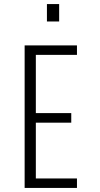

<svg xmlns="http://www.w3.org/2000/svg" viewBox="-20 -923 490 943"><path d="M101 0V-700H358V-653.5H156V-367.5H330V-320.5H156V-46.5H358V0ZM210.5 -903H270.5V-817.5H210.5Z"/></svg>

Font: Trispace Condensed ExtraLight
Style: Regular
Weight: 200
Width: 3
Designer: Tyler Finck
Foundry: Etcetera Type Company
Version: Version 1.210; ttfautohint (v1.8.3)